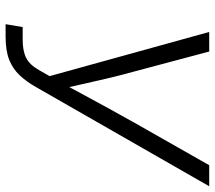

<svg xmlns="http://www.w3.org/2000/svg" viewBox="-61 -707 768 686"><g transform="rotate(90 323.0 -364.0)"><path d="M66.4 0 76.7 -61H122.1Q162.1 -61 186.8 -73.5Q211.4 -85.9 230 -118.7L252 -157.2L94.2 -727.5H164.1L234.9 -461.9Q248 -414.6 258.3 -371.6Q268.6 -328.6 277.8 -286.9Q287.1 -245.1 296.9 -202.1H277.3Q300.8 -245.1 323 -286.6Q345.2 -328.1 369.1 -371.3Q393.1 -414.6 419.4 -461.9L570.3 -727.5H645.5L291 -108.4Q272 -74.7 249 -50.3Q226.1 -25.9 193.6 -12.9Q161.1 0 110.8 0Z"/></g></svg>

Font: Inter 24pt Light
Style: Italic
Weight: 300
Italic angle: -9.3988°
Designer: Rasmus Andersson
Foundry: rsms
Version: Version 4.001;git-66647c0bb